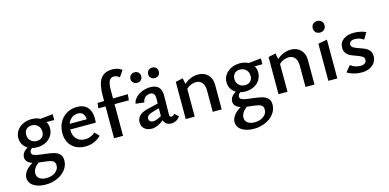

<svg xmlns="http://www.w3.org/2000/svg" viewBox="-87 -1236 4151 2047"><g transform="rotate(-15 1989.0 -212.5)"><path d="M476 -353H391Q410 -320 410 -281Q410 -235 386.5 -198Q363 -161 321 -140Q279 -119 225 -119Q194 -119 170 -126Q144 -107 144 -83Q144 -66 157.5 -56.5Q171 -47 198.5 -41.5Q226 -36 281 -30Q344 -23 382.5 -13Q421 -3 445 21Q469 45 469 89Q469 146 434 191.5Q399 237 340 263Q281 289 212 289Q131 289 80 256Q29 223 29 166Q29 130 55.5 94Q82 58 133 28Q61 4 61 -50Q61 -79 77 -101.5Q93 -124 125 -144Q92 -164 74 -195Q56 -226 56 -265Q56 -311 81 -347.5Q106 -384 149 -404.5Q192 -425 244 -425Q297 -425 338 -403L476 -417ZM322 -265Q322 -307 296 -333.5Q270 -360 228 -360Q191 -360 168.5 -337.5Q146 -315 146 -277Q146 -237 172.5 -211Q199 -185 240 -185Q278 -185 300 -207Q322 -229 322 -265ZM227 45 197 42Q133 90 133 146Q133 183 161.5 203.5Q190 224 237 224Q295 224 335 195Q375 166 375 120Q375 92 360.5 78Q346 64 318 58Q290 52 227 45Z M901 -66Q828 6 726 6Q635 6 579 -48Q523 -102 523 -195Q523 -262 552 -314.5Q581 -367 631 -396Q681 -425 744 -425Q820 -425 859.5 -381Q899 -337 899 -261Q899 -229 896 -211H614V-207Q614 -143 649 -106Q684 -69 743 -69Q804 -69 855 -113ZM624 -271H813Q808 -355 737 -355Q698 -355 668 -332.5Q638 -310 624 -271Z M1141 -413 1305 -416 1299 -350H1141V0H1042V-351H963L969 -409L1042 -411V-472Q1042 -597 1082 -655.5Q1122 -714 1211 -714Q1245 -714 1269.5 -706Q1294 -698 1318 -681L1270 -611Q1240 -637 1209 -637Q1174 -637 1157.5 -606Q1141 -575 1141 -499Z M1771 -47Q1733 6 1674 6Q1612 6 1592 -51Q1520 6 1460 6Q1409 6 1378.5 -21Q1348 -48 1348 -92Q1348 -134 1377 -164.5Q1406 -195 1478 -211L1587 -237L1588 -287Q1589 -325 1576 -342.5Q1563 -360 1537 -360Q1507 -360 1482 -341.5Q1457 -323 1453 -285L1358 -296Q1365 -333 1393.5 -362.5Q1422 -392 1465 -409Q1508 -426 1555 -426Q1677 -426 1675 -300L1672 -91Q1672 -64 1692 -64Q1715 -64 1728 -86ZM1585 -99V-108L1586 -186L1501 -161Q1447 -145 1447 -107Q1447 -88 1460 -77Q1473 -66 1493 -66Q1524 -66 1585 -99ZM1374 -564Q1374 -590 1391 -606.5Q1408 -623 1434 -623Q1460 -623 1476.5 -606.5Q1493 -590 1493 -564Q1493 -539 1476.5 -523Q1460 -507 1434 -507Q1408 -507 1391 -523Q1374 -539 1374 -564ZM1569 -564Q1569 -590 1586 -606.5Q1603 -623 1629 -623Q1655 -623 1671 -606.5Q1687 -590 1687 -564Q1687 -538 1671 -522.5Q1655 -507 1629 -507Q1603 -507 1586 -523Q1569 -539 1569 -564Z M2230 -271V0H2131V-236Q2131 -290 2107 -321Q2083 -352 2039 -352Q2011 -352 1982.5 -340.5Q1954 -329 1932 -307V0H1833V-410L1914 -428L1927 -362Q1960 -393 2000 -409Q2040 -425 2082 -425Q2147 -425 2188.5 -383.5Q2230 -342 2230 -271Z M2774 -353H2689Q2708 -320 2708 -281Q2708 -235 2684.5 -198Q2661 -161 2619 -140Q2577 -119 2523 -119Q2492 -119 2468 -126Q2442 -107 2442 -83Q2442 -66 2455.5 -56.5Q2469 -47 2496.5 -41.5Q2524 -36 2579 -30Q2642 -23 2680.5 -13Q2719 -3 2743 21Q2767 45 2767 89Q2767 146 2732 191.5Q2697 237 2638 263Q2579 289 2510 289Q2429 289 2378 256Q2327 223 2327 166Q2327 130 2353.5 94Q2380 58 2431 28Q2359 4 2359 -50Q2359 -79 2375 -101.5Q2391 -124 2423 -144Q2390 -164 2372 -195Q2354 -226 2354 -265Q2354 -311 2379 -347.5Q2404 -384 2447 -404.5Q2490 -425 2542 -425Q2595 -425 2636 -403L2774 -417ZM2620 -265Q2620 -307 2594 -333.5Q2568 -360 2526 -360Q2489 -360 2466.5 -337.5Q2444 -315 2444 -277Q2444 -237 2470.5 -211Q2497 -185 2538 -185Q2576 -185 2598 -207Q2620 -229 2620 -265ZM2525 45 2495 42Q2431 90 2431 146Q2431 183 2459.5 203.5Q2488 224 2535 224Q2593 224 2633 195Q2673 166 2673 120Q2673 92 2658.5 78Q2644 64 2616 58Q2588 52 2525 45Z M3254 -271V0H3155V-236Q3155 -290 3131 -321Q3107 -352 3063 -352Q3035 -352 3006.5 -340.5Q2978 -329 2956 -307V0H2857V-410L2938 -428L2951 -362Q2984 -393 3024 -409Q3064 -425 3106 -425Q3171 -425 3212.5 -383.5Q3254 -342 3254 -271Z M3407 -410 3506 -428V0H3407ZM3391 -583Q3391 -612 3409 -629.5Q3427 -647 3456 -647Q3485 -647 3503 -629.5Q3521 -612 3521 -583Q3521 -555 3503 -537.5Q3485 -520 3456 -520Q3427 -520 3409 -537.5Q3391 -555 3391 -583Z M3617 -37 3671 -103Q3692 -86 3722 -75.5Q3752 -65 3781 -65Q3813 -65 3830 -79Q3847 -93 3847 -115Q3847 -140 3827 -153Q3807 -166 3762 -182Q3723 -195 3699 -207Q3675 -219 3657.5 -242Q3640 -265 3640 -301Q3640 -360 3685 -392.5Q3730 -425 3800 -425Q3834 -425 3870.5 -417.5Q3907 -410 3933 -397L3889 -325Q3871 -340 3845.5 -348.5Q3820 -357 3794 -357Q3764 -357 3748 -345Q3732 -333 3732 -314Q3732 -291 3752.5 -278Q3773 -265 3815 -251Q3855 -238 3880.5 -225.5Q3906 -213 3924 -189.5Q3942 -166 3942 -129Q3942 -93 3922.5 -62Q3903 -31 3865 -12.5Q3827 6 3774 6Q3729 6 3686.5 -6Q3644 -18 3617 -37Z"/></g></svg>

Font: Ysabeau Semibold
Style: Regular
Weight: 600
Designer: Christian Thalmann (Catharsis Fonts)
Version: Version 0.003